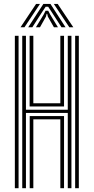

<svg xmlns="http://www.w3.org/2000/svg" viewBox="-20 -988 492 1008"><path d="M96.8 0V-800H116.2V-412H335.8V-800H355V0H335.8V-395.2H116.2V0ZM136 0V-378.5H316.2V0H296.8V-361.5H155V0ZM58 0V-800H77.5V0ZM374.5 0V-800H393.8V0ZM135.5 -429V-800H155V-445.8H296.8V-800H316.2V-429ZM87.8 -845 169.5 -967.5H190L108.5 -845ZM128.2 -845 207.8 -967.5H244.8L324 -845H302.8L250 -926.8L232.8 -952.8H219.8L202.2 -926.5L149.8 -845ZM168.5 -845 209 -911.2 219.2 -931.5H233.2L243.8 -911.2L284.2 -845H263L231.2 -900.8L227.8 -915.2H224.8L221.2 -900.8L190 -845ZM343.8 -845 262.5 -967.5H282.8L364.8 -845Z"/></svg>

Font: Big Shoulders Inline Text Thin SemiBold
Style: Regular
Weight: 600
Version: Version 2.002